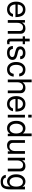

<svg xmlns="http://www.w3.org/2000/svg" viewBox="2418 -3187 987 5863"><g transform="rotate(90 2911.5 -255.5)"><path d="M119 -302H414Q414 -370 373 -416Q332 -462 269 -462Q206 -462 165 -418.5Q124 -375 119 -302ZM503 -234H117Q119 -152 159.5 -103Q200 -54 271 -54Q373 -54 408 -159H492Q476 -73 417 -25Q358 23 268 23Q158 23 94 -51.5Q30 -126 30 -255Q30 -384 95.5 -461.5Q161 -539 270 -539Q503 -539 503 -234Z M593 -524H670V-436Q705 -491 745.5 -515Q786 -539 853 -539Q920 -539 965 -500Q1010 -461 1010 -396V0H927V-363Q927 -410 898 -438Q869 -466 812 -466Q755 -466 716 -417.5Q677 -369 677 -289V0H593Z M1330 -524V-456H1244V-97Q1244 -69 1253.5 -59.5Q1263 -50 1289 -50Q1315 -50 1330 -54V16Q1291 23 1252 23Q1213 23 1187 1.5Q1161 -20 1161 -60V-456H1090V-524H1161V-668H1244V-524Z M1472 -156Q1478 -109 1504.5 -81.5Q1531 -54 1593 -54Q1655 -54 1688.5 -76.5Q1722 -99 1722 -132Q1722 -165 1703 -182Q1684 -199 1641 -209L1563 -228Q1470 -250 1433.5 -283.5Q1397 -317 1397 -384.5Q1397 -452 1452 -495.5Q1507 -539 1598 -539Q1689 -539 1738 -497Q1787 -455 1788 -378H1700Q1697 -462 1595 -462Q1544 -462 1514 -440.5Q1484 -419 1484 -387Q1484 -355 1507 -337.5Q1530 -320 1581 -308L1661 -289Q1739 -270 1774 -235.5Q1809 -201 1809 -143Q1809 -67 1750.5 -22Q1692 23 1593 23Q1390 23 1384 -156Z M2313 -348H2229Q2221 -403 2189 -432.5Q2157 -462 2105 -462Q2037 -462 1998.5 -406.5Q1960 -351 1960 -255.5Q1960 -160 1999 -107Q2038 -54 2107 -54Q2214 -54 2235 -180H2319Q2311 -84 2255 -30.5Q2199 23 2098.5 23Q1998 23 1935.5 -51.5Q1873 -126 1873 -254.5Q1873 -383 1936.5 -461Q2000 -539 2098.5 -539Q2197 -539 2251.5 -490Q2306 -441 2313 -348Z M2742 -363Q2742 -418 2708.5 -442Q2675 -466 2634 -466Q2570 -466 2531 -417.5Q2492 -369 2492 -289V0H2409V-729H2492V-452Q2529 -500 2566.5 -519.5Q2604 -539 2670 -539Q2736 -539 2780.5 -500.5Q2825 -462 2825 -396V0H2742Z M3004 -302H3299Q3299 -370 3258 -416Q3217 -462 3154 -462Q3091 -462 3050 -418.5Q3009 -375 3004 -302ZM3388 -234H3002Q3004 -152 3044.5 -103Q3085 -54 3156 -54Q3258 -54 3293 -159H3377Q3361 -73 3302 -25Q3243 23 3153 23Q3043 23 2979 -51.5Q2915 -126 2915 -255Q2915 -384 2980.5 -461.5Q3046 -539 3155 -539Q3388 -539 3388 -234Z M3568 -729V-624H3484V-729ZM3568 -524V0H3485V-524Z M4056 -257.5Q4056 -350 4016 -405.5Q3976 -461 3908.5 -461Q3841 -461 3799 -405Q3757 -349 3757 -257.5Q3757 -166 3799 -110.5Q3841 -55 3908.5 -55Q3976 -55 4016 -110Q4056 -165 4056 -257.5ZM4139 -729V0H4065V-69Q4031 -20 3991.5 1.5Q3952 23 3898 23Q3792 23 3731 -53.5Q3670 -130 3670 -259Q3670 -388 3731.5 -463.5Q3793 -539 3898 -539Q4003 -539 4056 -458V-729Z M4676 0H4601V-73Q4564 -21 4524 1Q4484 23 4417 23Q4350 23 4304.5 -16Q4259 -55 4259 -120V-524H4342V-153Q4342 -106 4371 -78Q4400 -50 4457.5 -50Q4515 -50 4554 -98.5Q4593 -147 4593 -227V-524H4676Z M4796 -524H4873V-436Q4908 -491 4948.5 -515Q4989 -539 5056 -539Q5123 -539 5168 -500Q5213 -461 5213 -396V0H5130V-363Q5130 -410 5101 -438Q5072 -466 5015 -466Q4958 -466 4919 -417.5Q4880 -369 4880 -289V0H4796Z M5678 -257Q5678 -353 5640.5 -407.5Q5603 -462 5535.5 -462Q5468 -462 5429 -407Q5390 -352 5390 -257.5Q5390 -163 5429 -108.5Q5468 -54 5535 -54Q5602 -54 5640 -107.5Q5678 -161 5678 -257ZM5519 23Q5427 23 5365 -52.5Q5303 -128 5303 -254.5Q5303 -381 5364.5 -460Q5426 -539 5525 -539Q5624 -539 5686 -448L5676 -524H5763V-86Q5763 -11 5754 39.5Q5745 90 5721 133Q5674 218 5529 218Q5437 218 5382 176Q5327 134 5320 60H5405Q5419 148 5532 148Q5616 148 5647 100.5Q5678 53 5678 -44V-71Q5643 -21 5605.5 1Q5568 23 5519 23Z"/></g></svg>

Font: Autonym
Style: Regular
Weight: 500
Version: Version 1.0.20131126